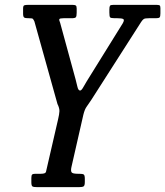

<svg xmlns="http://www.w3.org/2000/svg" viewBox="-20 -770 680 790"><path d="M109 -20V-38Q109 -49 112.5 -52Q116 -55 126 -55H148Q167.5 -55 169.2 -63Q171 -71 174.5 -86L219 -279Q224 -300 224.5 -312.5Q225 -325 216.5 -342L121.5 -682Q117.5 -690.5 114.8 -692.8Q112 -695 99 -695H96Q84 -695 79.5 -698Q75 -701 75 -714V-734Q75 -746 79.5 -748Q84 -750 96 -750H277.5Q288 -750 291.8 -747.5Q295.5 -745 295.5 -735V-718Q295.5 -703.5 292.2 -699.2Q289 -695 274.5 -695H241.5Q226 -695 224.2 -691.2Q222.5 -687.5 227.5 -676L291 -443.5Q295 -429 298.5 -413.2Q302 -397.5 309.5 -397.5Q315 -397.5 322 -410Q329 -422.5 337.5 -436.5L485 -674Q493 -688 487.2 -691.5Q481.5 -695 463 -695H452Q436 -695 433 -698.8Q430 -702.5 430 -718.5V-731Q430 -742.5 432.5 -746.2Q435 -750 446 -750H623Q632.5 -750 636.2 -748.2Q640 -746.5 640 -737V-715Q640 -702.5 637 -698.8Q634 -695 622 -695H593Q577 -695 572 -692Q567 -689 561 -680L355 -358Q345 -342.5 336.8 -331.5Q328.5 -320.5 323 -298L274 -83Q270.5 -67.5 274.5 -61.2Q278.5 -55 300 -55H306Q320.5 -55 324.8 -51.8Q329 -48.5 329 -34V-21Q329 -6.5 324 -3.2Q319 0 305 0H133Q118.5 0 113.8 -2.8Q109 -5.5 109 -20Z"/></svg>

Font: Besley* Condensed
Style: Italic
Weight: 400
Width: 3
Italic angle: -13°
Designer: Owen Earl
Foundry: indestructible type*
Version: Version 3.000; ttfautohint (v1.8.3)